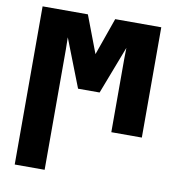

<svg xmlns="http://www.w3.org/2000/svg" viewBox="-87 -630 868 948"><g transform="rotate(10 347.5 -156.5)"><path d="M50 240V-553H277L348 -366L414 -553H645V0H492V-320Q492 -347 492 -371.5Q492 -396 493 -423L401 -183H293L199 -424Q200 -392 200 -363.5Q200 -335 200 -305V240Z"/></g></svg>

Font: Noto Sans ExtraCondensed Black
Style: Regular
Weight: 900
Width: 2
Designer: Monotype Design Team
Foundry: Monotype Imaging Inc.
Version: Version 2.013; ttfautohint (v1.8.4.7-5d5b)